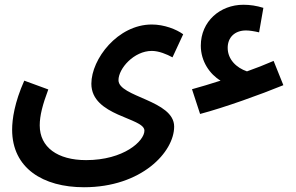

<svg xmlns="http://www.w3.org/2000/svg" viewBox="-20 -556 1244 807"><path d="M821 -77C923 -104 1076 -159 1171 -198L1130 -300C1093 -284 1055 -269 1018 -256C974 -271 937 -306 937 -355C937 -399 967 -428 1014 -428C1028 -428 1048 -425 1069 -420L1087 -523C1058 -532 1031 -536 1003 -536C905 -536 824 -466 824 -364C824 -298 862 -244 907 -217C864 -203 823 -191 787 -181ZM31 -11C31 151 161 231 333 231C575 231 712 83 712 -24C712 -135 478 -148 478 -219C478 -268 543 -342 618 -342C648 -342 681 -328 705 -315L750 -412C721 -433 670 -453 618 -453C475 -453 364 -308 364 -204C364 -67 587 -62 587 -7C587 37 500 117 342 117C222 117 147 63 147 -29C147 -70 159 -116 183 -180L82 -217C41 -125 31 -55 31 -11Z"/></svg>

Font: Noto Sans Arabic SemCond SemBd
Style: Regular
Weight: 600
Width: 4
Designer: Monotype Design Team, Nadine Chahine, Nizar Qandah and Khaled Hosny
Foundry: Monotype Imaging Inc.
Version: Version 2.012